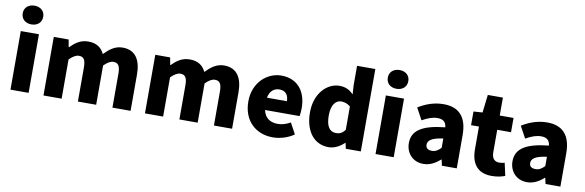

<svg xmlns="http://www.w3.org/2000/svg" viewBox="-51 -1159 4888 1604"><g transform="rotate(10 2393.0 -357.0)"><path d="M63 0H217V-497H63ZM140 -567C191 -567 227 -598 227 -647C227 -695 191 -726 140 -726C89 -726 53 -695 53 -647C53 -598 89 -567 140 -567Z M343 0H497V-333C527 -363 554 -378 577 -378C617 -378 635 -357 635 -288V0H790V-333C820 -363 846 -378 870 -378C909 -378 928 -357 928 -288V0H1082V-308C1082 -432 1034 -509 926 -509C860 -509 814 -471 771 -427C746 -480 703 -509 634 -509C568 -509 524 -475 484 -435H480L469 -497H343Z M1204 0H1358V-333C1388 -363 1415 -378 1438 -378C1478 -378 1496 -357 1496 -288V0H1651V-333C1681 -363 1707 -378 1731 -378C1770 -378 1789 -357 1789 -288V0H1943V-308C1943 -432 1895 -509 1787 -509C1721 -509 1675 -471 1632 -427C1607 -480 1564 -509 1495 -509C1429 -509 1385 -475 1345 -435H1341L1330 -497H1204Z M2289 12C2348 12 2416 -7 2468 -44L2418 -137C2383 -117 2347 -106 2311 -106C2248 -106 2201 -135 2187 -202H2480C2483 -216 2486 -242 2486 -270C2486 -405 2416 -509 2272 -509C2153 -509 2037 -410 2037 -249C2037 -83 2147 12 2289 12ZM2185 -306C2195 -364 2232 -392 2276 -392C2332 -392 2354 -355 2354 -306Z M2763 12C2810 12 2859 -13 2894 -48H2897L2908 0H3035V-699H2880V-532L2885 -458C2853 -489 2820 -509 2765 -509C2662 -509 2560 -411 2560 -249C2560 -87 2640 12 2763 12ZM2804 -115C2751 -115 2719 -155 2719 -250C2719 -343 2758 -383 2802 -383C2827 -383 2856 -375 2880 -354V-156C2857 -125 2834 -115 2804 -115Z M3160 0H3314V-497H3160ZM3237 -567C3288 -567 3324 -598 3324 -647C3324 -695 3288 -726 3237 -726C3186 -726 3150 -695 3150 -647C3150 -598 3186 -567 3237 -567Z M3566 12C3622 12 3667 -13 3708 -50H3712L3723 0H3849V-282C3849 -438 3777 -509 3649 -509C3571 -509 3500 -484 3435 -444L3489 -344C3539 -372 3579 -386 3619 -386C3670 -386 3691 -362 3695 -321C3499 -301 3418 -244 3418 -139C3418 -56 3475 12 3566 12ZM3619 -108C3585 -108 3566 -122 3566 -151C3566 -186 3596 -213 3695 -226V-147C3671 -123 3650 -108 3619 -108Z M4146 12C4195 12 4233 2 4259 -8L4235 -116C4222 -111 4205 -109 4189 -109C4152 -109 4126 -130 4126 -186V-376H4243V-497H4126V-649H3998L3980 -497L3904 -492V-376H3971V-184C3971 -67 4022 12 4146 12Z M4445 12C4501 12 4546 -13 4587 -50H4591L4602 0H4728V-282C4728 -438 4656 -509 4528 -509C4450 -509 4379 -484 4314 -444L4368 -344C4418 -372 4458 -386 4498 -386C4549 -386 4570 -362 4574 -321C4378 -301 4297 -244 4297 -139C4297 -56 4354 12 4445 12ZM4498 -108C4464 -108 4445 -122 4445 -151C4445 -186 4475 -213 4574 -226V-147C4550 -123 4529 -108 4498 -108Z"/></g></svg>

Font: Source Sans Pro
Style: Bold
Weight: 700
Designer: Paul D. Hunt
Foundry: Adobe Systems Incorporated
Version: Version 3.006;hotconv 1.0.111;makeotfexe 2.5.65597